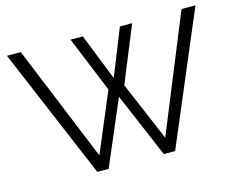

<svg xmlns="http://www.w3.org/2000/svg" viewBox="-99 -858 1243 1006"><g transform="rotate(-15 523.0 -355.0)"><path d="M355.6 -705.4H422.1L522.2 -452.8L623.4 -705.4H689.9L565.7 -402L701.8 -80.7L958.9 -710H1034.5L734 0H672.5L523.2 -350.9L373.3 0H311.8L11.9 -710H86.9L344.6 -80.7L479.8 -402Z"/></g></svg>

Font: Raleway Thin
Style: Regular
Weight: 100
Designer: Matt McInerney, Pablo Impallari, Rodrigo Fuenzalida
Foundry: Matt McInerney, Pablo Impallari, Rodrigo Fuenzalida
Version: Version 4.026